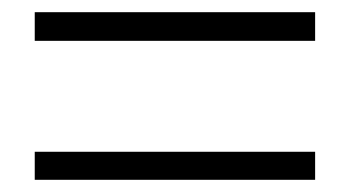

<svg xmlns="http://www.w3.org/2000/svg" viewBox="-20 -523 575 315"><path d="M37 -456H497V-503H37ZM37 -228H497V-274H37Z"/></svg>

Font: Noto Sans Japanese Light
Style: Regular
Weight: 300
Designer: Ryoko NISHIZUKA (kana & ideographs); Paul D. Hunt (Latin, Greek & Cyrillic); Wenlong ZHANG (bopomofo); Sandoll Communica
Foundry: Adobe Systems Incorporated
Version: Version 1.000;PS 1;hotconv 1.0.78;makeotf.lib2.5.61930